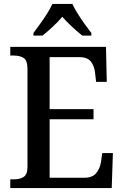

<svg xmlns="http://www.w3.org/2000/svg" viewBox="-20 -951 627 971"><path d="M32 0V-44H52Q81 -44 100 -56.5Q119 -69 119 -108V-601Q119 -646 99.5 -658Q80 -670 51 -670H32V-714H516L520 -537H466L461 -581Q458 -615 440.5 -638.5Q423 -662 382 -662H231V-399H453V-348H231V-52H406Q448 -52 467 -76Q486 -100 491 -133L497 -177H551L545 0ZM149 -784Q163 -803 182 -829Q201 -855 218 -882Q235 -909 245 -931H346Q356 -909 373 -882Q390 -855 408.5 -829Q427 -803 442 -784V-771H396Q372 -790 344 -816Q316 -842 295 -866Q274 -841 246.5 -815.5Q219 -790 195 -771H149Z"/></svg>

Font: Noto Serif Sinhala SemiCondensed Medium
Style: Regular
Weight: 500
Width: 4
Designer: Jelle Bosma - Monotype Design Team
Foundry: Monotype Imaging Inc.
Version: Version 2.007; ttfautohint (v1.8.4.7-5d5b)